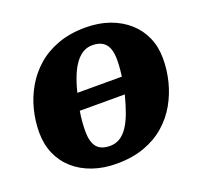

<svg xmlns="http://www.w3.org/2000/svg" viewBox="-128 -871 1075 1031"><g transform="rotate(-20 409.0 -355.5)"><path d="M104 -413H701L684 -318H87ZM371 17Q296 17 234 -4.5Q172 -26 127.5 -65.5Q83 -105 59 -160Q35 -215 35 -282Q35 -347 51 -411Q67 -475 100 -532Q133 -589 183 -633Q233 -677 302.5 -702.5Q372 -728 460 -728Q536 -728 597.5 -706Q659 -684 703.5 -644.5Q748 -605 772 -550.5Q796 -496 796 -429Q796 -364 780 -300Q764 -236 731.5 -178.5Q699 -121 648.5 -77Q598 -33 529 -8Q460 17 371 17ZM462 -626Q431 -626 406 -610Q381 -594 360.5 -564Q340 -534 324 -490.5Q308 -447 295 -392Q287 -357 281 -324.5Q275 -292 272.5 -261.5Q270 -231 270 -205Q270 -172 276.5 -149Q283 -126 295.5 -112Q308 -98 326.5 -91.5Q345 -85 369 -85Q401 -85 426 -100.5Q451 -116 471 -146Q491 -176 507 -219.5Q523 -263 537 -318Q546 -353 551 -386Q556 -419 559 -449Q562 -479 562 -506Q562 -539 555.5 -562Q549 -585 536 -599Q523 -613 504.5 -619.5Q486 -626 462 -626Z"/></g></svg>

Font: Roboto Serif Black
Style: Italic
Weight: 900
Italic angle: -10°
Version: Version 1.008